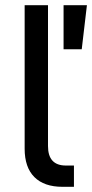

<svg xmlns="http://www.w3.org/2000/svg" viewBox="-20 -720 355 740"><path d="M225 -700H315L295 -530H225ZM221 0Q150 0 112.5 -37.5Q75 -75 75 -147V-700H165V-157Q165 -82 234 -82H265V0Z"/></svg>

Font: PT Root UI Web Medium
Style: Regular
Weight: 500
Designer: Vitaly Kuzmin
Foundry: ParaType Ltd.
Version: Version 1.001W